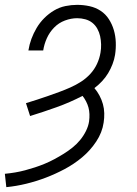

<svg xmlns="http://www.w3.org/2000/svg" viewBox="-46 -558 566 791"><path d="M-20 213 -26 158Q-5 156 16 152.5Q37 149 57.5 143.5Q78 138 98 131.5Q118 125 138.5 116.5Q159 108 178.5 97.5Q198 87 216.5 75.5Q235 64 252.5 50Q270 36 284 19Q298 2 308 -18Q318 -38 321 -58Q323 -73 322.5 -87.5Q322 -102 318.5 -115Q315 -128 308.5 -140.5Q302 -153 294 -163Q242 -136 187.5 -116.5Q133 -97 78 -80L61 -133Q84 -140 107 -147.5Q130 -155 153 -163Q176 -171 199 -179.5Q222 -188 244.5 -198Q267 -208 288 -221.5Q309 -235 326 -253.5Q343 -272 353.5 -294.5Q364 -317 368 -341Q371 -358 370.5 -375.5Q370 -393 366.5 -409Q363 -425 355 -439.5Q347 -454 334.5 -464Q322 -474 305.5 -478.5Q289 -483 272 -483Q247 -483 221.5 -473.5Q196 -464 177 -444.5Q158 -425 147 -400.5Q136 -376 132 -350H71Q75 -375 83.5 -398Q92 -421 105 -443Q118 -465 136.5 -483.5Q155 -502 177 -515Q199 -528 223.5 -533Q248 -538 272 -538Q298 -538 323 -532.5Q348 -527 368.5 -513.5Q389 -500 402.5 -479Q416 -458 423 -434Q430 -410 431 -384Q432 -358 428 -332Q425 -313 417.5 -293.5Q410 -274 399.5 -256.5Q389 -239 374.5 -223.5Q360 -208 343 -195Q355 -181 364 -164Q373 -147 378 -129Q383 -111 383.5 -91.5Q384 -72 381 -53Q375 -12 350.5 25Q326 62 292.5 90Q259 118 220.5 138.5Q182 159 142.5 174Q103 189 62 199Q21 209 -20 213Z"/></svg>

Font: Iosevka Curly Slab LtObl
Style: Regular
Weight: 300
Italic angle: -9°
Monospace: yes
Designer: Belleve Invis
Foundry: Belleve Invis
Version: Version 11.0.0; ttfautohint (v1.8.3)